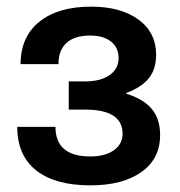

<svg xmlns="http://www.w3.org/2000/svg" viewBox="-20 -543 543 578"><path d="M450 -378Q450 -335 428 -307.5Q406 -280 360 -263V-261Q412 -245 437 -215Q462 -185 462 -136Q462 -65 405.5 -25Q349 15 252 15Q146 15 89 -30Q32 -75 32 -161H147Q147 -72 252 -72Q296 -72 322.5 -90.5Q349 -109 349 -140Q349 -213 237 -213H187V-298H237Q283 -298 310 -317Q337 -336 337 -368Q337 -400 314 -418Q291 -436 251 -436Q205 -436 180.5 -414Q156 -392 156 -350H42Q42 -432 98.5 -477.5Q155 -523 254 -523Q344 -523 397 -484Q450 -445 450 -378Z"/></svg>

Font: CST
Style: Medium
Weight: 500
Version: Version 1.00